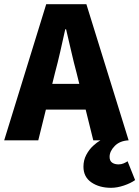

<svg xmlns="http://www.w3.org/2000/svg" viewBox="-28 -671 666 918"><path d="M503 227Q447 227 409 201Q371 175 371 126Q371 95 384.5 69.5Q398 44 417 26.5Q436 9 452 0H418L338 -323Q325 -371 312.5 -426Q300 -481 288 -531H284Q273 -481 260.5 -426Q248 -371 235 -323L155 0H-8L193 -651H385L587 0Q545 2 520.5 27Q496 52 496 79Q496 98 508 106.5Q520 115 539 115Q552 115 563.5 110Q575 105 582 100L618 190Q597 205 564.5 216Q532 227 503 227ZM130 -147V-270H446V-147Z"/></svg>

Font: Source Sans 3 ExtraBold
Style: Regular
Weight: 800
Designer: Paul D. Hunt
Foundry: Adobe
Version: Version 3.052;hotconv 1.1.0;makeotfexe 2.6.0